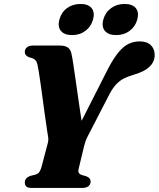

<svg xmlns="http://www.w3.org/2000/svg" viewBox="-20 -924 780 944"><path d="M346 -260.5 513.5 -590.5Q540 -640 564 -668.5Q588 -697 613.2 -708.8Q638.5 -720.5 666.5 -720.5Q703 -720.5 721.8 -701.8Q740.5 -683 740.5 -654.5Q740.5 -620 715.2 -596Q690 -572 641.5 -558Q614 -550 592.5 -539.8Q571 -529.5 553.5 -511.8Q536 -494 519.5 -463.5L414.5 -260Q405 -243 400.8 -230Q396.5 -217 393.5 -206L367 -95.5Q363.5 -82.5 367 -75.2Q370.5 -68 381 -64L404 -57.5Q417 -52 421.2 -45.5Q425.5 -39 425.5 -32Q425.5 -16.5 414.5 -8.2Q403.5 0 385 0H135.5Q116.5 0 109.2 -7.2Q102 -14.5 102 -27Q102 -48.5 128 -59L153 -65Q166.5 -69 172.5 -77Q178.5 -85 183.5 -101L214 -216.5Q219 -232 217 -248.8Q215 -265.5 211.5 -282.5Q210 -293 206.5 -317.8Q203 -342.5 198.2 -376Q193.5 -409.5 188.8 -445.5Q184 -481.5 179.2 -514.8Q174.5 -548 170.5 -572.5Q166.5 -597 164 -607Q160.5 -622.5 152 -630.2Q143.5 -638 125.5 -641.5Q114.5 -645.5 108.2 -652Q102 -658.5 102 -668.5Q102 -682.5 112.2 -691.2Q122.5 -700 141.5 -700H274Q301 -700 314.8 -689.5Q328.5 -679 332 -656.5Q335 -644.5 339.5 -614.5Q344 -584.5 349.8 -544.5Q355.5 -504.5 361.8 -461Q368 -417.5 374 -377Q380 -336.5 385 -305.5Q390 -274.5 393.5 -260.5ZM334.5 -751.5Q296.5 -751.5 279.5 -772Q262.5 -792.5 272 -828Q281.5 -863.5 309.5 -884Q337.5 -904.5 375.5 -904.5Q414 -904.5 430.5 -884Q447 -863.5 437.5 -828Q428 -793.5 400.2 -772.5Q372.5 -751.5 334.5 -751.5ZM551 -751.5Q513 -751.5 495.8 -772Q478.5 -792.5 488 -828Q497.5 -863 525.8 -883.8Q554 -904.5 592 -904.5Q631 -904.5 647.8 -884Q664.5 -863.5 655 -828Q645.5 -793.5 617.5 -772.5Q589.5 -751.5 551 -751.5Z"/></svg>

Font: Fraunces
Style: Bold Italic
Weight: 700
Italic angle: -16°
Version: Version 1.000;[b76b70a41]